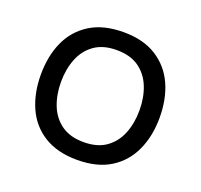

<svg xmlns="http://www.w3.org/2000/svg" viewBox="-100 -644 795 761"><g transform="rotate(20 297.5 -263.5)"><path d="M297 6Q214 6 158 -28.5Q102 -63 74.5 -124Q47 -185 47 -263Q47 -342 74.5 -402.5Q102 -463 158 -498Q214 -533 299 -533Q382 -533 437.5 -498Q493 -463 520.5 -402.5Q548 -342 548 -263Q548 -185 520 -124Q492 -63 436.5 -28.5Q381 6 297 6ZM297 -69Q355 -69 391.5 -95Q428 -121 445.5 -165Q463 -209 463 -263Q463 -317 445.5 -361Q428 -405 391.5 -431Q355 -457 297 -457Q240 -457 203.5 -431Q167 -405 149.5 -361Q132 -317 132 -263Q132 -209 149.5 -165Q167 -121 203.5 -95Q240 -69 297 -69Z"/></g></svg>

Font: Onest
Style: Regular
Weight: 400
Designer: Dmitri Voloshin, Andrey Kudryavtsev
Foundry: Dmitri Voloshin, Andrey Kudryavtsev
Version: Version 1.000;gftools[0.9.33]